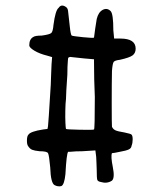

<svg xmlns="http://www.w3.org/2000/svg" viewBox="-20 -657 584 689"><path d="M190.4 -628.9Q200.2 -643.6 216.8 -631.8Q222.7 -627.9 224.1 -618.7Q225.6 -609.4 230.5 -561.5Q233.4 -533.2 237.3 -529.3Q241.2 -527.3 279.3 -523.4Q317.4 -519.5 317.4 -522.5Q317.4 -526.4 321.8 -555.2Q326.2 -584 327.1 -588.9Q333 -613.3 348.6 -621.6Q364.3 -629.9 377 -617.2Q386.7 -607.4 386.7 -548.8L389.6 -518.6H412.1Q466.8 -518.6 466.8 -482.4Q466.8 -466.8 456.1 -458.5Q445.3 -450.2 410.2 -442.4Q392.6 -440.4 388.2 -435.1Q383.8 -429.7 381.8 -402.3Q380.9 -362.3 380.9 -286.6Q380.9 -210.9 381.8 -202.1Q385.7 -193.4 394 -189.5Q402.3 -185.5 426.8 -181.6Q450.2 -176.8 452.1 -173.8Q456.1 -169.9 456.1 -156.7Q456.1 -143.6 452.1 -133.8Q451.2 -125 441.9 -120.6Q432.6 -116.2 410.2 -112.3Q387.7 -107.4 381.8 -107.4Q377 -96.7 384.8 -57.6Q392.6 -18.6 381.8 -8.8Q364.3 2.9 341.8 -3.9Q331.1 -5.9 329.1 -11.7Q327.1 -17.6 327.1 -46.9Q327.1 -54.7 326.2 -72.3Q325.2 -89.8 325.2 -93.8L322.3 -117.2L275.4 -114.3Q264.6 -114.3 252 -113.8Q239.3 -113.3 232.4 -112.3H224.6Q218.8 -106.4 214.8 -32.2Q210.9 5.9 200.2 10.7Q188.5 13.7 176.8 7.8Q162.1 2 160.2 -56.6Q156.2 -100.6 152.3 -107.4Q148.4 -114.3 122.1 -114.3Q103.5 -116.2 95.2 -119.6Q86.9 -123 80.1 -133.8Q76.2 -140.6 76.7 -154.8Q77.1 -168.9 82 -173.8Q89.8 -185.5 134.8 -192.4L150.4 -194.3L152.3 -204.1Q153.3 -207 162.1 -351.6Q162.1 -365.2 163.6 -393.1Q165 -420.9 165 -426.8L167 -452.1L150.4 -457Q122.1 -463.9 103.5 -475.1Q85 -486.3 85 -494.1Q85 -516.6 99.6 -524.4Q106.4 -529.3 129.9 -529.3Q158.2 -533.2 164.1 -538.6Q169.9 -543.9 171.9 -567.4Q178.7 -620.1 190.4 -628.9ZM282.2 -447.3Q240.2 -452.1 237.3 -452.1Q229.5 -454.1 224.6 -449.2L223.6 -440.4Q222.7 -432.6 222.2 -417.5Q221.7 -402.3 221.7 -388.7Q216.8 -320.3 216.8 -301.8Q214.8 -286.1 214.4 -260.3Q213.9 -234.4 214.8 -215.3Q215.8 -196.3 216.8 -194.3Q218.8 -192.4 267.1 -191.4Q315.4 -190.4 317.4 -192.4Q320.3 -194.3 320.3 -308.6Q317.4 -372.1 317.4 -433.6V-444.3Z"/></svg>

Font: JasonHandwriting4
Style: Regular
Weight: 400
Version: Version 1.01.21